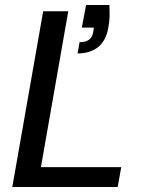

<svg xmlns="http://www.w3.org/2000/svg" viewBox="-20 -745 577 765"><path d="M29 0 152 -700H252L143 -79H463L449 0ZM289 -532 297 -577Q322 -577 334.5 -586.5Q347 -596 351 -615L354 -635H306L323 -725H416Q417 -698 416.5 -678Q416 -658 412 -637Q403 -583 371 -557.5Q339 -532 289 -532Z"/></svg>

Font: DM Sans 17pt Medium
Style: Italic
Weight: 500
Italic angle: -10°
Version: Version 4.004;gftools[0.9.30]